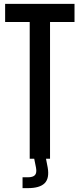

<svg xmlns="http://www.w3.org/2000/svg" viewBox="-20 -820 412 992"><path d="M133.5 0V-706.5H6.5V-800H365V-706.5H238.5V0ZM96.5 152V96H123.5Q150.5 96 160.8 84.5Q171 73 166 46L155.5 -6H216.5L226.5 46Q236 101 210.8 126.5Q185.5 152 124 152Z"/></svg>

Font: Big Shoulders Medium
Style: Regular
Weight: 500
Designer: Patric King
Foundry: XO Type Co
Version: Version 2.002